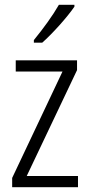

<svg xmlns="http://www.w3.org/2000/svg" viewBox="-20 -878 375 805"><path d="M292 -850V-858H227C200 -811 162 -759 122 -710V-699H157C200 -737 262 -806 292 -850ZM307 -93V-140H92L303 -584V-625H46V-578H242L31 -132V-93Z"/></svg>

Font: Noto Sans Telugu UI Condensed Light
Style: Regular
Weight: 300
Width: 3
Designer: Jelle Bosma - Monotype Design Team
Foundry: Monotype Imaging Inc.
Version: Version 2.005